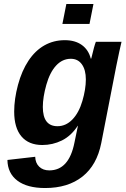

<svg xmlns="http://www.w3.org/2000/svg" viewBox="-20 -740 640 972"><path d="M208.5 211.9Q117.7 211.9 68.1 174.6Q18.6 137.2 17.6 69.8L158.2 53.7Q159.2 85.4 178.5 104Q197.8 122.6 229.5 122.6Q329.1 122.6 356.9 -18.1L374.5 -103H373.5Q339.8 -51.8 293.2 -28.8Q246.6 -5.9 194.3 -5.9Q125.5 -5.9 88.6 -49.3Q51.8 -92.8 51.8 -175.3Q51.8 -238.3 71 -310.1Q90.3 -381.8 124.3 -432.9Q158.2 -483.9 204.8 -510.3Q251.5 -536.6 308.1 -536.6Q360.4 -536.6 394.3 -512.2Q428.2 -487.8 439.5 -443.4H441.9Q458 -511.2 465.3 -528.3H595.2L584 -479L568.8 -406.2L492.7 -16.1Q470.7 95.7 397.5 153.8Q324.2 211.9 208.5 211.9ZM414.6 -337.9Q414.6 -386.2 394.5 -414.3Q374.5 -442.4 338.4 -442.4Q295.9 -442.4 264.2 -408.2Q232.4 -374 214.6 -310.8Q196.8 -247.6 196.8 -198.7Q196.8 -101.1 271 -101.1Q313.5 -101.1 346.4 -135Q379.4 -168.9 397 -228.8Q414.6 -288.6 414.6 -337.9ZM295.9 -618.7 315.9 -719.7H453.1L433.1 -618.7Z"/></svg>

Font: Liberation Mono
Style: Bold Italic
Weight: 700
Italic angle: -12°
Monospace: yes
Designer: Steve Matteson
Foundry: Ascender Corporation
Version: Version 2.1.5